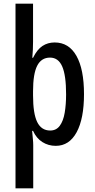

<svg xmlns="http://www.w3.org/2000/svg" viewBox="-20 -780 513 1040"><path d="M435 -270Q435 -137 395 -63.5Q355 10 282 10Q242 10 209.5 -10.5Q177 -31 159 -71H154Q156 -47 158 -28Q160 -9 160 6V240H64V-760H159V-553Q159 -533 158 -511Q157 -489 155 -467H159Q181 -512 210 -531Q239 -550 276 -550Q353 -550 394 -477.5Q435 -405 435 -270ZM338 -269Q338 -372 317 -420Q296 -468 251 -468Q204 -468 181.5 -424Q159 -380 159 -286V-263Q159 -165 181.5 -119Q204 -73 252 -73Q285 -73 304 -99Q323 -125 330.5 -169.5Q338 -214 338 -269Z"/></svg>

Font: Noto Sans Gurmukhi ExtraCondensed Medium
Style: Regular
Weight: 500
Width: 2
Designer: Jelle Bosma - Monotype Design Team
Foundry: Monotype Imaging Inc.
Version: Version 2.004; ttfautohint (v1.8.4.7-5d5b)